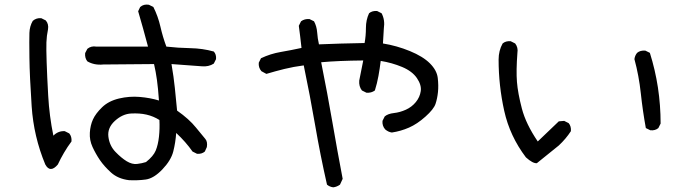

<svg xmlns="http://www.w3.org/2000/svg" viewBox="-20 -761 3040 838"><path d="M543 25.4Q495.1 19.5 464.8 -7.8Q434.6 -35.2 416 -62.5Q397.5 -89.8 383.8 -119.6Q370.1 -149.4 372.1 -181.6Q374 -213.9 385.7 -239.7Q397.5 -265.6 425.8 -293Q454.1 -320.3 499.5 -331.1Q544.9 -341.8 590.3 -337.9Q635.7 -334 673.8 -322.3Q669.9 -377 665 -412.1Q660.2 -447.3 652.3 -481.4L430.7 -479.5Q391.6 -475.6 361.3 -493.2Q349.6 -507.8 351.6 -529.3L361.3 -547.9Q377.9 -561.5 400.4 -557.6H626Q615.2 -599.6 604.5 -636.7Q593.8 -673.8 583 -711.9L591.8 -730.5Q607.4 -744.1 629.9 -740.2L649.4 -730.5Q669.9 -689.5 680.2 -644.5Q690.4 -599.6 706.1 -557.6Q756.8 -551.8 810.5 -550.8Q864.3 -549.8 913.1 -536.1Q924.8 -523.4 922.9 -502.9L913.1 -483.4Q890.6 -468.8 860.4 -471.7L728.5 -481.4Q738.3 -424.8 743.2 -376.5Q748 -328.1 752.9 -278.3Q805.7 -241.2 835.4 -204.1Q865.2 -167 876 -154.8Q886.7 -142.6 882.8 -119.1L874 -99.6Q860.4 -87.9 839.8 -89.8L820.3 -99.6Q791 -141.6 749 -180.7Q746.1 -138.7 736.3 -100.1Q726.6 -61.5 689 -22Q651.4 17.6 616.2 22.5Q581.1 27.3 543 25.4ZM177.7 -43Q127 -165 118.2 -296.9Q109.4 -428.7 108.4 -508.8Q107.4 -588.9 108.4 -617.7Q109.4 -646.5 123 -669.9Q138.7 -683.6 160.2 -681.6L179.7 -671.9Q193.4 -656.2 189.5 -632.8Q183.6 -604.5 182.6 -576.2Q181.6 -547.9 183.6 -489.3Q185.5 -430.7 190.4 -342.8Q195.3 -254.9 212.9 -168.9Q234.4 -190.4 262.7 -188.5L282.2 -178.7Q293.9 -165 292 -143.6Q274.4 -120.1 259.3 -94.2Q244.1 -68.4 232.4 -43Q199.2 -3.9 177.7 -43ZM617.2 -53.7Q649.4 -79.1 659.7 -104Q669.9 -128.9 673.8 -164.1Q677.7 -199.2 675.8 -237.3Q649.4 -253.9 619.6 -260.7Q589.8 -267.6 552.2 -265.6Q514.6 -263.7 481.4 -233.4Q448.2 -203.1 453.1 -164.1Q458 -125 483.9 -98.1Q509.8 -71.3 533.2 -57.1Q556.6 -43 578.1 -45.4Q599.6 -47.9 617.2 -53.7Z M1434.6 56.6Q1418.9 54.7 1407.2 44.9Q1377.9 -84 1355.5 -214.4Q1333 -344.7 1305.7 -475.6Q1260.7 -469.7 1221.2 -460Q1181.6 -450.2 1142.6 -438.5L1121.1 -450.2Q1107.4 -465.8 1109.4 -487.3L1119.1 -506.8Q1160.2 -526.4 1205.6 -534.2Q1251 -542 1295.9 -551.8Q1290 -606.4 1284.2 -648.4L1293.9 -668Q1309.6 -679.7 1331.1 -677.7L1350.6 -668Q1362.3 -646.5 1364.3 -619.6Q1366.2 -592.8 1372.1 -567.4Q1461.9 -571.3 1571.3 -573.2Q1577.1 -604.5 1577.1 -639.2Q1577.1 -673.8 1590.8 -703.1Q1604.5 -714.8 1626 -712.9L1645.5 -703.1Q1661.1 -673.8 1655.3 -636.7L1651.4 -571.3Q1711.9 -561.5 1769 -538.1Q1826.2 -514.6 1856.4 -484.4Q1886.7 -454.1 1890.6 -420.9Q1894.5 -387.7 1891.6 -359.4Q1888.7 -331.1 1880.9 -307.6Q1873 -284.2 1836.9 -252Q1800.8 -219.7 1765.1 -204.1Q1729.5 -188.5 1690.4 -182.6Q1674.8 -184.6 1661.1 -196.3Q1647.5 -211.9 1649.4 -233.4L1659.2 -252.9Q1672.9 -264.6 1699.2 -267.6Q1725.6 -270.5 1751.5 -282.2Q1777.3 -293.9 1794.9 -315.4Q1812.5 -336.9 1816.4 -363.3Q1820.3 -389.6 1799.8 -419.9Q1779.3 -450.2 1734.9 -468.8Q1690.4 -487.3 1641.6 -495.1Q1637.7 -461.9 1631.8 -429.7Q1626 -397.5 1616.2 -366.2Q1600.6 -354.5 1579.1 -356.4L1559.6 -366.2Q1545.9 -383.8 1547.9 -409.2L1565.4 -497.1Q1456.1 -496.1 1381.8 -489.3Q1409.2 -352.5 1430.7 -228Q1452.1 -103.5 1475.6 19.5L1463.9 44.9Q1450.2 54.7 1434.6 56.6Z M2323.2 -48.8Q2305.7 -46.9 2275.4 -74.2Q2205.1 -167 2180.7 -277.3Q2156.2 -387.7 2156.2 -501Q2156.2 -540 2173.8 -571.3Q2187.5 -583 2209 -581.1L2228.5 -571.3Q2242.2 -553.7 2238.3 -530.3Q2232.4 -452.1 2236.3 -403.3Q2240.2 -354.5 2257.8 -287.1Q2275.4 -219.7 2327.1 -143.6L2418.9 -231.4L2442.4 -233.4L2461.9 -223.6Q2473.6 -210 2471.7 -188.5Q2450.2 -155.3 2418.9 -126ZM2818.4 -192.4 2798.8 -202.1Q2785.2 -276.4 2776.9 -353.5Q2768.6 -430.7 2749 -502.9Q2751 -518.6 2760.7 -530.3Q2774.4 -542 2796.9 -540L2816.4 -530.3Q2839.8 -456.1 2851.6 -378.9Q2863.3 -301.8 2863.3 -221.7L2853.5 -202.1Q2839.8 -190.4 2818.4 -192.4Z"/></svg>

Font: NaikaiFont
Style: Regular
Weight: 400
Version: Version 1.67